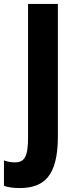

<svg xmlns="http://www.w3.org/2000/svg" viewBox="-78 -734 374 972"><path d="M21 218C145 218 215 157 215 -43V-714H64V-38C64 58 47 88 -3 88C-24 88 -42 84 -58 78V207C-34 215 -7 218 21 218Z"/></svg>

Font: Noto Sans Armenian ExtraCondensed ExtraBold
Style: Regular
Weight: 800
Width: 2
Designer: Monotype Design Team
Foundry: Monotype Imaging Inc.
Version: Version 2.008